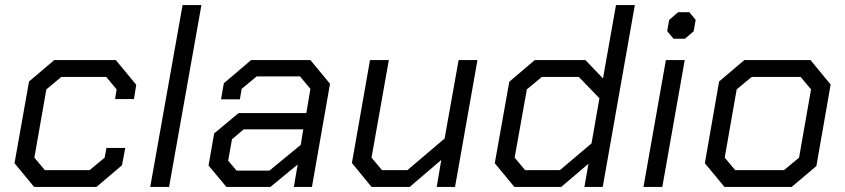

<svg xmlns="http://www.w3.org/2000/svg" viewBox="-20 -734 3320 754"><path d="M37 -93 94 -414 193 -498H435L515 -401L506 -345H432L438 -383L397 -432H221L162 -383L115 -115L156 -66H332L391 -115L398 -153H472L459 -85L359 0H114Z M697 -714H771L644 0H570Z M799 -84 821 -210 917 -290H1183L1199 -385L1158 -434H988L929 -385L922 -344H848L859 -407L966 -498H1199L1276 -405L1205 0H1134L1149 -88L1042 0H869ZM1038 -64 1161 -165 1171 -226H937L891 -187L876 -103L909 -64Z M1362 -94 1433 -498H1507L1439 -115L1480 -66H1580L1726 -190L1781 -498H1855L1767 0H1695L1713 -106L1589 0H1439Z M1923 -93 1980 -413 2080 -498H2279L2348 -426L2399 -714H2473L2347 0H2275L2291 -91L2184 0H2000ZM2179 -66 2303 -171 2334 -348 2253 -432H2108L2049 -383L2001 -115L2042 -66Z M2600 -612 2608 -656 2643 -686H2687L2712 -656L2704 -611L2670 -582H2625ZM2595 -498H2669L2581 0H2507Z M2748 -93 2804 -414 2903 -498H3163L3242 -402L3186 -82L3089 0H2825ZM3059 -66 3118 -115 3165 -383 3124 -432H2932L2873 -383L2826 -115L2867 -66Z"/></svg>

Font: Chakra Petch
Style: Italic
Weight: 400
Italic angle: -10°
Designer: Katatrad Aksorn Co.,Ltd.
Foundry: Cadson Demak Co.,Ltd.
Version: Version 1.000; ttfautohint (v1.6)